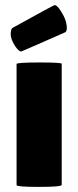

<svg xmlns="http://www.w3.org/2000/svg" viewBox="-20 -731 307 753"><path d="M63 -529Q54 -529 40 -549Q22 -577 22 -596Q22 -615 28 -621Q191 -711 194 -711Q204 -711 219 -687Q242 -652 242 -621Q242 -610 237 -605Q65 -529 63 -529ZM222 -6Q222 2 133.5 2Q45 2 45 -5V-480Q45 -486 133.5 -486Q222 -486 222 -481Z"/></svg>

Font: Lilita One
Style: Regular
Weight: 400
Designer: Juan Montoreano
Foundry: Juan Montoreano
Version: Version 1.002